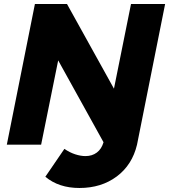

<svg xmlns="http://www.w3.org/2000/svg" viewBox="-20 -721 843 957"><path d="M803 -701 663 0Q639 101 562 158.5Q485 216 376 216Q273 216 206 160L301 21Q327 39 354.5 48Q382 57 406 57Q439 57 462.5 39.5Q486 22 496 -12L270 -420L185 0H14L154 -701H314L548 -279L633 -701Z"/></svg>

Font: Gontserrat
Style: Bold Italic
Weight: 700
Italic angle: -11.3°
Designer: Julieta Ulanovsky
Foundry: Julieta Ulanovsky
Version: Version 6.001